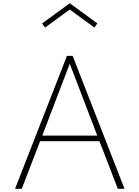

<svg xmlns="http://www.w3.org/2000/svg" viewBox="-20 -1172 866 1192"><path d="M73.5 0H115L229 -295.5H597.5L711.5 0H753L431 -825H395.5ZM242.5 -330 413 -776.5 584 -330ZM260 -1001 413 -1113 566 -1001 584.5 -1026.5 413 -1152 241.5 -1026.5Z"/></svg>

Font: Spartan ExtraLight
Style: Regular
Weight: 200
Designer: Matt Bailey, Mirko Velimirovic
Foundry: Matt Bailey
Version: Version 1.003; ttfautohint (v1.8.3)